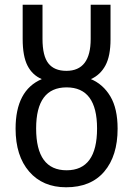

<svg xmlns="http://www.w3.org/2000/svg" viewBox="-20 -783 564 813"><path d="M478 -238Q478 -323 447.5 -374.5Q417 -426 365 -448Q405 -466 426.5 -506Q448 -546 448 -616V-763H364V-618Q364 -483 261 -483Q210 -483 185 -514.5Q160 -546 160 -618V-763H76V-618Q76 -545 96.5 -505Q117 -465 157 -448Q46 -401 46 -238Q46 -123 103.5 -56.5Q161 10 260 10Q365 10 421.5 -56.5Q478 -123 478 -238ZM133 -239Q133 -413 262 -413Q391 -413 391 -239Q391 -62 262 -62Q133 -62 133 -239Z"/></svg>

Font: Noto Sans UI SemiCondensed
Style: Regular
Weight: 400
Width: 4
Designer: Monotype Design Team
Foundry: Monotype Imaging Inc.
Version: 1.001